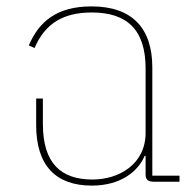

<svg xmlns="http://www.w3.org/2000/svg" viewBox="-20 -568 598 600"><path d="M267 12C358 12 412 -33 432 -81H435V-23C435 -7 442 0 462 0H541V-19H456V-357C456 -480 393 -548 266 -548C158 -548 102 -501 70 -426L88 -418C121 -495 178 -529 267 -529C377 -529 435 -475 435 -354V-153C435 -55 352 -7 269 -7C171 -7 114 -57 114 -181V-260H93V-177C93 -51 154 12 267 12Z"/></svg>

Font: IBM Plex Thai Thin
Style: Regular
Weight: 100
Designer: Mike Abbink, Paul van der Laan, Pieter van Rosmalen, Ben Mitchell, Mark Frömberg
Foundry: Bold Monday
Version: Version 1.0